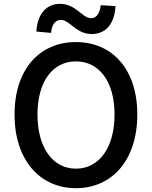

<svg xmlns="http://www.w3.org/2000/svg" viewBox="-20 -970 794 1004"><path d="M377 14C567 14 698 -134 698 -371C698 -608 567 -750 377 -750C188 -750 56 -609 56 -371C56 -134 188 14 377 14ZM377 -88C255 -88 176 -199 176 -371C176 -543 255 -649 377 -649C499 -649 579 -543 579 -371C579 -199 499 -88 377 -88ZM460 -792C530 -792 579 -842 584 -938L507 -943C501 -897 483 -875 457 -875C409 -875 377 -950 294 -950C223 -950 176 -898 170 -805L247 -798C251 -845 272 -866 298 -866C345 -866 377 -792 460 -792Z"/></svg>

Font: ChiuKong Gothic CL Medium
Style: Regular
Weight: 500
Designer: Ryoko NISHIZUKA 西塚涼子 (kana, bopomofo & ideographs); Paul D. Hunt (Latin, Greek & Cyrillic); Sandoll Communications 산돌커뮤니
Foundry: Adobe
Version: Version 1.300